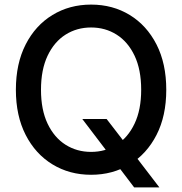

<svg xmlns="http://www.w3.org/2000/svg" viewBox="-20 -758 802 844"><path d="M341.8 -234.9H448.7L525.4 -135.3L559.1 -92.8L680.7 65.9H569.8L489.7 -39.6L461.9 -77.1ZM380.4 10.3Q285.6 10.3 210.7 -35.4Q135.7 -81.1 92.8 -165Q49.8 -249 49.8 -363.3Q49.8 -478.5 92.8 -562.5Q135.7 -646.5 210.7 -692.1Q285.6 -737.8 380.4 -737.8Q475.6 -737.8 550.3 -692.1Q625 -646.5 668 -562.5Q710.9 -478.5 710.9 -363.3Q710.9 -248.5 668 -164.8Q625 -81.1 550.3 -35.4Q475.6 10.3 380.4 10.3ZM380.4 -90.3Q442.9 -90.3 492.7 -121.8Q542.5 -153.3 571.5 -214.4Q600.6 -275.4 600.6 -363.3Q600.6 -452.1 571.5 -513.2Q542.5 -574.2 492.7 -605.7Q442.9 -637.2 380.4 -637.2Q317.9 -637.2 268.1 -605.7Q218.3 -574.2 189.2 -512.9Q160.2 -451.7 160.2 -363.3Q160.2 -275.4 189.2 -214.4Q218.3 -153.3 268.1 -121.8Q317.9 -90.3 380.4 -90.3Z"/></svg>

Font: Inter 20pt Medium
Style: Regular
Weight: 500
Version: Version 4.001;git-66647c0bb